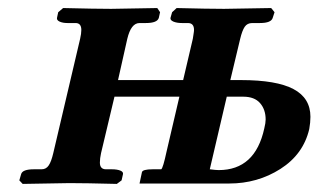

<svg xmlns="http://www.w3.org/2000/svg" viewBox="-20 -454 788 475"><path d="M541 -214.8 499 -35.2Q514.6 -33.2 521 -33.2Q611.3 -33.2 633.8 -136.2Q637.2 -149.9 637.2 -158.2Q637.2 -183.1 623.3 -199Q609.4 -214.8 582 -214.8ZM574.2 -357.9 549.8 -255.9H576.2Q664.1 -255.9 706.1 -233.6Q748 -211.4 748 -165Q748 -151.4 745.1 -134.8Q730.5 -72.3 673.8 -36.1Q617.2 0 546.9 0H325.2L331.1 -27.8Q332.5 -35.2 357.9 -35.2H378.9Q383.3 -38.1 392.1 -79.1L423.8 -214.8H263.2L230 -75.2Q227.1 -62 227.1 -51.8Q227.1 -35.2 242.2 -35.2H256.8Q269.5 -35.2 277.6 -32Q285.6 -28.8 284.2 -22.9L280.8 -7.8L269 1Q190.9 -1 151.9 -1L36.1 1L27.8 -7.8L32.2 -22.9Q35.2 -35.2 64 -35.2H83Q94.2 -35.2 100.6 -44.9Q106.9 -54.2 111.8 -75.2L178.2 -357.9Q181.2 -371.1 181.2 -379.9Q181.2 -397 167 -397H147Q135.3 -397 127.4 -400.6Q119.6 -404.3 121.1 -410.2L124 -423.8L136.2 -434.1Q216.8 -432.1 254.9 -432.1L369.1 -434.1L376 -423.8L373 -410.2Q369.6 -397 340.8 -397H325.2Q304.2 -397 294.9 -357.9L272 -255.9H433.1L457 -357.9Q457.5 -361.3 458.7 -368.9Q460 -376.5 460 -379.9Q460 -397 444.8 -397H430.2Q417.5 -397 408.9 -400.6Q400.4 -404.3 401.9 -410.2L405.8 -423.8L417 -434.1Q495.1 -432.1 534.2 -432.1L650.9 -434.1L659.2 -423.8L654.8 -410.2Q651.4 -397 623 -397H604Q591.8 -397 585.4 -387.7Q579.1 -378.4 574.2 -357.9Z"/></svg>

Font: Linux Libertine G
Style: Semibold Italic
Weight: 600
Italic angle: -11.5°
Designer: Philipp H. Poll
Foundry: Philipp H. Poll
Version: Version 5.1.1